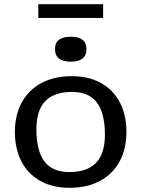

<svg xmlns="http://www.w3.org/2000/svg" viewBox="-20 -885 674 915"><path d="M312 10Q230.5 10 172 -22.8Q113.5 -55.5 82.2 -115.5Q51 -175.5 51 -256Q51 -337 83.8 -396.8Q116.5 -456.5 177.2 -489.2Q238 -522 321.5 -522Q403 -522 461.5 -489.2Q520 -456.5 551.2 -396.8Q582.5 -337 582.5 -256Q582.5 -175 549.8 -115.2Q517 -55.5 456.2 -22.8Q395.5 10 312 10ZM311 -65Q394.5 -65 437.2 -108.5Q480 -152 480 -244Q480 -345 442 -396Q404 -447 322.5 -447Q239.5 -447 196.5 -403.8Q153.5 -360.5 153.5 -268Q153.5 -167 191.5 -116Q229.5 -65 311 -65ZM317 -591Q242 -591 242 -651.5Q242 -710 317 -710Q392 -710 392 -651.5Q392 -591 317 -591ZM162.5 -799.5V-865H471.5V-799.5Z"/></svg>

Font: Newsreader 6pt
Style: Regular
Weight: 400
Designer: Hugues Gentile
Foundry: Production Type
Version: Version 1.003; ttfautohint (v1.8.3)